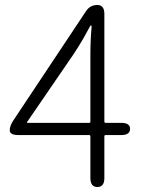

<svg xmlns="http://www.w3.org/2000/svg" viewBox="-20 -749 575 769"><path d="M370 0Q342 0 342 -36V-203Q342 -208 337 -208H55Q19 -208 19 -227Q19 -245 33 -266L325 -705Q341 -729 370 -729Q398 -729 398 -693V-262Q398 -257 403 -257H465Q501 -257 501 -233Q501 -208 465 -208H403Q398 -208 398 -203V-36Q398 0 370 0ZM89 -261Q86 -257 91 -257H337Q342 -257 342 -262V-526Q342 -590 347 -642Q347 -647 344.5 -647Q342 -647 338 -639Q315 -595 294 -562Q284 -546 274 -531Z"/></svg>

Font: Resource Han Rounded JP Light
Style: Regular
Weight: 300
Designer: Cyano Hao (round all glyphs); Ryoko NISHIZUKA 西塚涼子 (kana, bopomofo & ideographs); Paul D. Hunt (Latin, Greek & Cyrillic)
Foundry: Cyano Hao
Version: 0.990